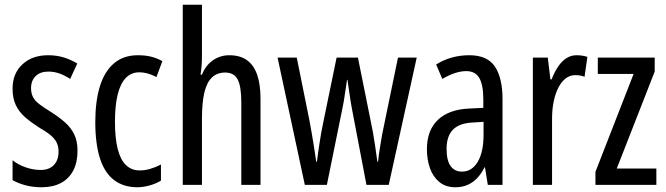

<svg xmlns="http://www.w3.org/2000/svg" viewBox="-20 -780 2810 810"><path d="M307 -144Q307 -95 289 -60.5Q271 -26 237 -8Q203 10 155 10Q118 10 87 1.5Q56 -7 33 -20V-104Q55 -86 87 -74.5Q119 -63 152 -63Q187 -63 207 -83.5Q227 -104 227 -141Q227 -162 219 -178.5Q211 -195 193 -210Q175 -225 145 -242Q112 -263 86.5 -285Q61 -307 47 -336Q33 -365 33 -406Q33 -470 74.5 -508.5Q116 -547 183 -547Q218 -547 248 -538Q278 -529 306 -512L276 -447Q255 -461 232 -469.5Q209 -478 184 -478Q150 -478 130.5 -459Q111 -440 111 -408Q111 -387 119 -371Q127 -355 146 -340.5Q165 -326 196 -307Q229 -286 254 -264Q279 -242 293 -213.5Q307 -185 307 -144Z M560 10Q501 10 461 -20.5Q421 -51 401.5 -112.5Q382 -174 382 -265Q382 -353 401.5 -416Q421 -479 461 -513Q501 -547 562 -547Q594 -547 619 -540.5Q644 -534 665 -522L640 -455Q621 -465 603 -470Q585 -475 568 -475Q534 -475 511 -451.5Q488 -428 476.5 -381.5Q465 -335 465 -266Q465 -198 476.5 -152Q488 -106 511.5 -83.5Q535 -61 569 -61Q591 -61 613.5 -67.5Q636 -74 659 -86V-18Q638 -5 610.5 2.5Q583 10 560 10Z M832 -545Q832 -523 830.5 -503Q829 -483 826 -465H832Q842 -491 859.5 -509.5Q877 -528 899.5 -537.5Q922 -547 947 -547Q993 -547 1022 -526Q1051 -505 1065 -464.5Q1079 -424 1079 -364V0H998V-348Q998 -416 982.5 -445Q967 -474 930 -474Q896 -474 874 -453Q852 -432 842 -389Q832 -346 832 -279V0H751V-760H832Z M1464 -325Q1461 -339 1459 -354Q1457 -369 1454.5 -384.5Q1452 -400 1450 -414.5Q1448 -429 1446 -443H1444Q1442 -428 1439.5 -413Q1437 -398 1435 -383Q1433 -368 1430.5 -353.5Q1428 -339 1425 -325L1359 0H1266L1151 -537H1232L1286 -269Q1291 -242 1296 -213Q1301 -184 1305.5 -155.5Q1310 -127 1314 -98H1317Q1319 -116 1322 -135.5Q1325 -155 1328 -176Q1331 -197 1335 -219Q1339 -241 1344 -265L1400 -537H1490L1545 -264Q1549 -246 1553.5 -221Q1558 -196 1562.5 -165Q1567 -134 1572 -98H1575Q1576 -111 1578.5 -128.5Q1581 -146 1584.5 -167Q1588 -188 1592 -212L1659 -537H1738L1620 0H1526Z M1960 -547Q2036 -547 2068 -499Q2100 -451 2100 -362V0H2038L2026 -74H2024Q2010 -46 1992 -27.5Q1974 -9 1951.5 0.5Q1929 10 1901 10Q1860 10 1833 -12.5Q1806 -35 1793.5 -71.5Q1781 -108 1781 -150Q1781 -230 1827 -274Q1873 -318 1958 -322L2019 -325V-360Q2019 -422 2002 -451Q1985 -480 1947 -480Q1925 -480 1900 -472Q1875 -464 1846 -447L1820 -508Q1852 -528 1887 -537.5Q1922 -547 1960 -547ZM1972 -263Q1917 -260 1890.5 -232.5Q1864 -205 1864 -152Q1864 -103 1881 -79.5Q1898 -56 1929 -56Q1971 -56 1995.5 -97.5Q2020 -139 2020 -212V-266Z M2412 -547Q2423 -547 2434.5 -545.5Q2446 -544 2458 -540L2446 -456Q2437 -460 2427 -461.5Q2417 -463 2406 -463Q2385 -463 2367 -449.5Q2349 -436 2336 -411Q2323 -386 2316 -352.5Q2309 -319 2309 -280V0H2228V-537H2291L2302 -445H2307Q2319 -476 2334.5 -499Q2350 -522 2369.5 -534.5Q2389 -547 2412 -547Z M2749 0H2492V-55L2653 -468H2502V-537H2742V-478L2582 -69H2749Z"/></svg>

Font: Noto Sans Arabic ExtraCondensed
Style: Regular
Weight: 400
Width: 2
Designer: Monotype Design Team, Nadine Chahine, Nizar Qandah and Khaled Hosny
Foundry: Monotype Imaging Inc.
Version: Version 2.012